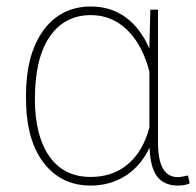

<svg xmlns="http://www.w3.org/2000/svg" viewBox="-20 -558 601 588"><path d="M463.9 -528.3V-115.2Q465.8 -15.6 523.9 -15.6Q534.7 -15.6 555.7 -20.5L561 3.4Q547.4 10.3 525.4 10.3Q483.4 10.3 461.9 -16.6Q440.4 -43.5 438 -106Q411.6 -49.8 364.5 -19.8Q317.4 10.3 257.8 10.3Q170.4 10.3 117.7 -54.4Q64.9 -119.1 60.1 -232.9L59.6 -264.6Q59.6 -392.1 113 -465.1Q166.5 -538.1 258.8 -538.1Q319.3 -538.1 365 -504.9Q410.6 -471.7 437.5 -408.7V-417L440.4 -528.3ZM86.9 -254.4Q86.9 -142.6 131.1 -79.3Q175.3 -16.1 257.3 -16.1Q326.2 -16.1 372.3 -55.7Q418.5 -95.2 437.5 -167.5V-338.9Q416 -421.4 369.1 -466.6Q322.3 -511.7 258.3 -511.7Q177.7 -511.7 132.3 -445.8Q86.9 -379.9 86.9 -254.4Z"/></svg>

Font: Roboto Thin
Style: Regular
Weight: 250
Designer: Google
Version: Version 2.134; 2016